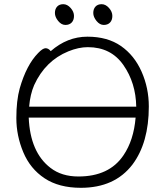

<svg xmlns="http://www.w3.org/2000/svg" viewBox="-20 -883 785 916"><path d="M516 -807Q516 -787 505 -775.5Q494 -764 475 -764Q456 -764 440.5 -783Q425 -802 425 -821Q425 -840 435.5 -851.5Q446 -863 465 -863Q484 -863 500 -845Q516 -827 516 -807ZM333 -807Q333 -787 322 -775.5Q311 -764 292 -764Q273 -764 257.5 -783Q242 -802 242 -821Q242 -840 252.5 -851.5Q263 -863 282 -863Q301 -863 317 -845Q333 -827 333 -807ZM222 -639Q301 -708 397 -708Q493 -708 557 -663.5Q621 -619 655.5 -541Q690 -463 690 -375Q690 -202 612 -98Q527 13 366 13Q261 13 192.5 -32.5Q124 -78 91 -157Q58 -236 58 -319.5Q58 -403 74 -461Q106 -573 162 -630Q184 -653 197.5 -653Q211 -653 222 -639ZM117 -322Q124 -156 221 -82Q274 -41 354 -41Q501 -41 569 -142Q618 -214 627 -322ZM124 -374H630Q628 -488 568.5 -573Q509 -658 399 -658Q355 -658 306 -638Q196 -593 143 -477Q124 -433 119 -374Z"/></svg>

Font: ToneOZ-Pinyin-WenKai-Light
Style: Light
Weight: 300
Designer: Fontworks Inc.
Foundry: ToneOZ
Version: Version 0.240331